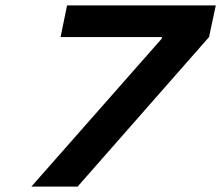

<svg xmlns="http://www.w3.org/2000/svg" viewBox="-20 -690 818 710"><path d="M96 0H267L753 -553L778 -670H228L204 -553H579L578 -547Z"/></svg>

Font: LT Wave Bold
Style: Italic
Weight: 700
Designer: Daniel Lyons
Version: Version 2.5 (Glyphs App)